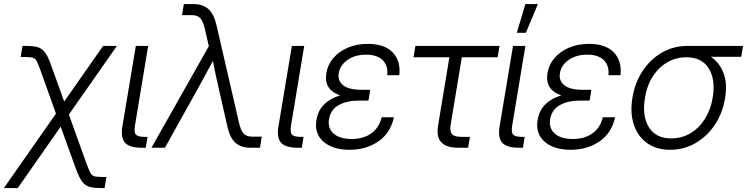

<svg xmlns="http://www.w3.org/2000/svg" viewBox="-66 -748 3782 972"><path d="M-46.4 204.1 217.3 -172.9 138.2 -394Q127 -426.3 119.1 -439.7Q111.3 -453.1 98.4 -456.3Q85.4 -459.5 59.1 -459.5H38.6L47.9 -515.6H65.4Q100.6 -515.6 122.8 -509.8Q145 -503.9 160.9 -483.6Q176.8 -463.4 191.9 -420.4L258.8 -233.9L456.1 -515.6H525.9L282.7 -168L373 83Q384.8 114.7 392.6 128.4Q400.4 142.1 413.1 145Q425.8 147.9 452.1 147.9H472.7L463.4 204.1H446.3Q411.1 204.1 388.7 198.2Q366.2 192.4 350.6 172.1Q335 151.9 319.3 109.4L241.2 -106.9L23.9 204.1Z M652.3 0Q590.3 0 567.4 -24.9Q544.4 -49.8 553.2 -106L621.6 -515.6H684.1L617.2 -111.8Q611.8 -78.6 621.8 -66.9Q631.8 -55.2 664.1 -55.2H680.7L671.9 0Z M700.7 0 991.2 -514.2 971.2 -601.1Q961.9 -640.6 947.8 -656Q933.6 -671.4 904.8 -671.4H855.5L864.7 -727.5H913.1Q960.9 -727.5 989 -702.1Q1017.1 -676.8 1029.8 -621.6L1144 -126.5Q1153.3 -86.9 1167.7 -71.5Q1182.1 -56.2 1210.9 -56.2H1259.3L1250 0H1202.1Q1153.8 0 1125.7 -25.6Q1097.7 -51.3 1085.4 -106L1038.1 -314.9Q1030.8 -346.2 1024.2 -377.4Q1017.6 -408.7 1011.7 -439.5Q995.1 -408.7 978.3 -377.4Q961.4 -346.2 944.3 -314.9L769 0Z M1442.4 0Q1380.4 0 1357.4 -24.9Q1334.5 -49.8 1343.3 -106L1411.6 -515.6H1474.1L1407.2 -111.8Q1401.9 -78.6 1411.9 -66.9Q1421.9 -55.2 1454.1 -55.2H1470.7L1461.9 0Z M1703.1 10.3Q1619.1 10.3 1571.8 -30.5Q1524.4 -71.3 1536.1 -141.1Q1543.9 -189 1575.2 -219.7Q1606.4 -250.5 1655.8 -265.1Q1572.3 -293.9 1585.9 -377.9Q1593.3 -421.4 1622.1 -454.8Q1650.9 -488.3 1695.8 -507.1Q1740.7 -525.9 1796.4 -525.9Q1880.4 -525.9 1921.9 -482.7Q1963.4 -439.5 1955.6 -367.2H1894.5Q1899.4 -415 1871.6 -443.1Q1843.8 -471.2 1787.6 -471.2Q1731.4 -471.2 1693.6 -444.8Q1655.8 -418.5 1648.9 -377.9Q1642.6 -339.8 1670.9 -316.7Q1699.2 -293.5 1765.1 -293.5H1808.1L1805.7 -278.8H1806.2L1799.3 -238.8H1751Q1690.4 -238.8 1649.2 -216.1Q1607.9 -193.4 1599.6 -145Q1592.3 -99.1 1622.8 -71.8Q1653.3 -44.4 1713.9 -44.4Q1774.9 -44.4 1814.5 -73.5Q1854 -102.5 1866.2 -154.3H1928.2Q1910.6 -73.7 1848.9 -31.7Q1787.1 10.3 1703.1 10.3Z M2253.9 0Q2133.8 0 2151.4 -109.9L2209 -458H2027.3L2037.1 -515.6H2462.9L2453.1 -458H2272L2215.3 -115.7Q2210 -83 2222.2 -69.1Q2234.4 -55.2 2268.1 -55.2H2313L2303.7 0Z M2562 0Q2500 0 2477.1 -24.9Q2454.1 -49.8 2462.9 -106L2531.2 -515.6H2593.8L2526.9 -111.8Q2521.5 -78.6 2531.5 -66.9Q2541.5 -55.2 2573.7 -55.2H2590.3L2581.5 0ZM2550.3 -582 2593.8 -727.5H2657.2L2596.2 -582Z M2822.8 10.3Q2738.8 10.3 2691.4 -30.5Q2644 -71.3 2655.8 -141.1Q2663.6 -189 2694.8 -219.7Q2726.1 -250.5 2775.4 -265.1Q2691.9 -293.9 2705.6 -377.9Q2712.9 -421.4 2741.7 -454.8Q2770.5 -488.3 2815.4 -507.1Q2860.4 -525.9 2916 -525.9Q3000 -525.9 3041.5 -482.7Q3083 -439.5 3075.2 -367.2H3014.2Q3019 -415 2991.2 -443.1Q2963.4 -471.2 2907.2 -471.2Q2851.1 -471.2 2813.2 -444.8Q2775.4 -418.5 2768.6 -377.9Q2762.2 -339.8 2790.5 -316.7Q2818.8 -293.5 2884.8 -293.5H2927.7L2925.3 -278.8H2925.8L2918.9 -238.8H2870.6Q2810.1 -238.8 2768.8 -216.1Q2727.5 -193.4 2719.2 -145Q2711.9 -99.1 2742.4 -71.8Q2772.9 -44.4 2833.5 -44.4Q2894.5 -44.4 2934.1 -73.5Q2973.6 -102.5 2985.8 -154.3H3047.9Q3030.3 -73.7 2968.5 -31.7Q2906.7 10.3 2822.8 10.3Z M3326.7 10.3Q3256.8 10.3 3209.7 -23.7Q3162.6 -57.6 3142.8 -117.2Q3123 -176.8 3135.7 -253.4Q3148.4 -330.1 3187.7 -389.4Q3227.1 -448.7 3285.6 -482.2Q3344.2 -515.6 3414.1 -515.6H3695.8L3686.5 -460.4H3532.7Q3576.2 -431.6 3596.7 -378.7Q3617.2 -325.7 3604.5 -250.5Q3592.3 -175.3 3553 -116.5Q3513.7 -57.6 3455.1 -23.7Q3396.5 10.3 3326.7 10.3ZM3408.2 -458Q3356 -458 3312.3 -432.6Q3268.6 -407.2 3238.8 -361.1Q3209 -314.9 3199.2 -253.4Q3183.6 -161.1 3218.8 -104.2Q3253.9 -47.4 3332.5 -47.4Q3385.3 -47.4 3429 -73.2Q3472.7 -99.1 3502.2 -145.5Q3531.7 -191.9 3542 -253.4Q3557.1 -345.7 3522 -401.9Q3486.8 -458 3408.2 -458Z"/></svg>

Font: Inter Display Light
Style: Italic
Weight: 300
Italic angle: -9.39999°
Designer: Rasmus Andersson
Foundry: rsms
Version: Version 4.000;git-a52131595